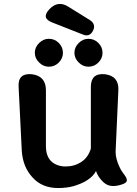

<svg xmlns="http://www.w3.org/2000/svg" viewBox="-20 -939 692 970"><path d="M274 11Q192 11 144 -43Q95 -96 90 -178L74 -501Q70 -571 141 -564Q212 -555 212 -483V-201Q212 -150 239 -124Q267 -98 312 -98Q356 -98 391 -121Q425 -143 439 -188V-500Q439 -571 510 -564Q581 -555 578 -484L564 -172Q564 -137 584 -95Q589 -84 595 -74.5Q601 -65 609 -55Q623 -36 620.5 -25Q618 -14 595 -7L592 -6Q568 2 545 0.5Q522 -1 503 -18Q475 -44 465 -75Q452 -49 421 -29Q406 -19 389 -12Q372 -5 353 1Q317 11 274 11ZM245 -825Q186 -847 230 -893Q274 -939 327 -904L435 -837Q466 -816 450 -784Q433 -751 400 -764ZM227 -602Q199 -602 178 -623Q156 -644 156 -672Q156 -701 178 -722Q199 -743 227 -743Q256 -743 277 -722Q298 -701 298 -672Q298 -644 277 -623Q256 -602 227 -602ZM427 -602Q399 -602 378 -623Q356 -644 356 -672Q356 -701 378 -722Q399 -743 427 -743Q456 -743 477 -722Q498 -701 498 -672Q498 -644 477 -623Q456 -602 427 -602Z"/></svg>

Font: MaokenZhuyuanTi
Style: Regular
Weight: 400
Designer: Fontworks Inc & LongZhuTi team: ZERO子、时光羊、荆南、频凡、刘鹏、Little White Dog、帆影Magmeta、奈白不弍、白日月球、ChaoTawei、雨三（排名不分先后）
Version: Version 1.000; 20230222